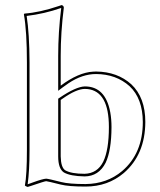

<svg xmlns="http://www.w3.org/2000/svg" viewBox="-20 -718 625 749"><path d="M216.8 -500V-383.8Q286.1 -435.5 343.3 -438.5Q349.6 -439 355 -439Q438 -438 492.2 -389.2Q546.9 -337.9 546.9 -242.2Q546.4 -115.2 462.9 -43Q400.4 9.8 314 9.8Q248 9.8 216.8 2Q166.5 -10.7 160.2 -11.2Q154.8 -11.2 99.1 7.8Q91.3 10.3 87.9 11.2Q81.1 9.3 77.1 5.9Q85 -35.6 85 -133.8V-474.1Q85 -595.7 73.2 -662.1L75.2 -665Q135.3 -669.4 210.4 -694.8Q216.3 -696.8 220.2 -698.2Q228.5 -696.3 229 -688Q216.8 -591.8 216.8 -500ZM234.4 -53.7Q258.3 -40 310.1 -40Q359.9 -41.5 382.8 -87.4Q404.8 -133.3 404.8 -222.2Q404.8 -361.3 321.8 -370.6Q315.9 -371.1 311 -371.1Q278.3 -371.1 224.6 -333.5Q220.2 -330.6 216.8 -328.1V-107.9Q217.8 -64.5 234.4 -53.7ZM207 -500Q207 -592.8 218.8 -687Q153.3 -664.1 84 -655.8Q94.7 -587.4 95.2 -474.1V-133.8Q95.2 -52.7 87.9 1Q91.8 0 106.9 -5.9Q147 -20.5 160.2 -21Q169.4 -20.5 219.2 -7.8Q249.5 0 314 0Q397.5 -1 456.5 -50.8Q537.1 -119.6 537.1 -242.2Q536.6 -334 485.4 -381.8Q433.1 -428.7 355 -429.2Q300.8 -429.2 247.1 -393.1Q235.4 -385.3 223.1 -376L207 -363.8ZM229 -45.4Q207 -60.1 207 -107.9V-333L211.4 -335.9Q275.9 -379.9 311 -380.9Q391.6 -380.9 410.2 -279.8Q415 -252.9 415 -222.2Q414.6 -130.4 392.1 -83Q365.2 -30.3 310.1 -29.8Q253.9 -30.8 229 -45.4Z"/></svg>

Font: Linux Biolinum Outline O
Style: Bold
Weight: 700
Designer: Philipp H. Poll
Foundry: Philipp H. Poll
Version: Version 0.9.2